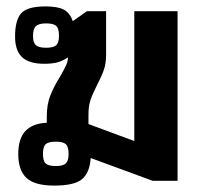

<svg xmlns="http://www.w3.org/2000/svg" viewBox="-20 -564 621 599"><path d="M37 -83Q37 -132 59.5 -155.5Q82 -179 126 -181V-201Q126 -238 137 -266Q148 -294 168 -326Q180 -347 186 -360Q192 -373 192 -385Q174 -373 157.5 -369Q141 -365 118 -365Q71 -365 49 -385.5Q27 -406 27 -450Q27 -501 46 -522.5Q65 -544 122 -544Q160 -544 179 -534Q198 -524 207 -498L251 -529H311V-393Q311 -366 304 -346Q297 -326 283 -299Q269 -272 262.5 -252.5Q256 -233 256 -207V-177L399 -124V-529H534V0H456L263 -71Q260 -26 236.5 -5.5Q213 15 149 15Q88 15 62.5 -9Q37 -33 37 -83ZM164 -452Q164 -475 155.5 -483Q147 -491 124 -491Q101 -491 92 -482.5Q83 -474 83 -452Q83 -431 92 -423Q101 -415 124 -415Q147 -415 155.5 -423Q164 -431 164 -452ZM194 -84Q194 -106 185.5 -114Q177 -122 154 -122Q131 -122 122.5 -114Q114 -106 114 -84Q114 -62 122.5 -54Q131 -46 154 -46Q177 -46 185.5 -54.5Q194 -63 194 -84Z"/></svg>

Font: Pridi Medium
Style: Regular
Weight: 500
Designer: Katatrad Team
Foundry: CadsonDemak
Version: Version 1.001